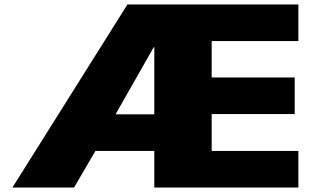

<svg xmlns="http://www.w3.org/2000/svg" viewBox="-20 -845 1400 865"><path d="M409.8 -165H675.2V0H1324.2V-165H933.7V-331H1307.7V-496H933.7V-660H1324.2V-825H554.2L35.8 0H313.6ZM675.2 -330H500.6L672.4 -632H675.2Z"/></svg>

Font: Hussar
Style: BdWide
Weight: 700
Foundry: Cannot Into Space Fonts
Version: Version 2.00